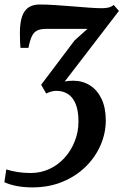

<svg xmlns="http://www.w3.org/2000/svg" viewBox="-34 -588 550 854"><path d="M109.5 245.5Q71.5 245.5 39.8 239.2Q8 233 -14.5 222.5L-6 165.5Q17.5 173 44.2 177.2Q71 181.5 102.5 181.5Q148 181.5 186.8 163.2Q225.5 145 254.2 112.8Q283 80.5 299 39.2Q315 -2 315 -47Q315 -95.5 302.5 -125.8Q290 -156 267.8 -170Q245.5 -184 217 -184Q206 -184 194.8 -181Q183.5 -178 171.5 -172L149 -211L298 -408.5L355 -459.5Q332 -459.5 308.5 -459.5Q285 -459.5 261.5 -459.5Q238 -459.5 215 -459.5Q192 -459.5 170 -459.5Q146 -459.5 131 -452Q116 -444.5 107.5 -426.2Q99 -408 92.5 -375H57Q56 -386.5 55.2 -404Q54.5 -421.5 54.5 -441Q54.5 -486 64 -514Q73.5 -542 93 -555Q112.5 -568 142.5 -568Q172.5 -568 210.5 -565.5Q248.5 -563 287.8 -559.8Q327 -556.5 361.8 -554Q396.5 -551.5 420 -551.5Q437.5 -551.5 449.8 -554.8Q462 -558 471.5 -566L495 -539.5L254 -225.5Q260.5 -227 269.2 -228Q278 -229 291.5 -229Q333 -229 365.8 -208.5Q398.5 -188 417.5 -148.5Q436.5 -109 436.5 -52Q436.5 4 413.5 57.2Q390.5 110.5 347.5 153Q304.5 195.5 244.2 220.5Q184 245.5 109.5 245.5Z"/></svg>

Font: Merriweather 20pt SemiBold
Style: Italic
Weight: 600
Italic angle: -7.8°
Version: Version 2.101